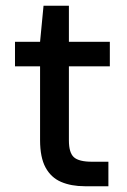

<svg xmlns="http://www.w3.org/2000/svg" viewBox="-20 -646 442 666"><path d="M274 0Q227 0 192 -15Q157 -30 138 -65Q119 -100 119 -160V-416H32V-501H119L131 -626H219V-501H361V-416H219V-159Q219 -116 236.5 -100.5Q254 -85 299 -85H356V0Z"/></svg>

Font: DMSans_18ptMedium
Style: Regular
Weight: 500
Designer: Colophon Foundry, Jonny Pinhorn
Foundry: Colophon Foundry
Version: Version 4.004;gftools[0.9.30]